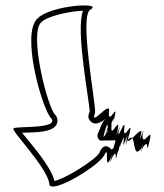

<svg xmlns="http://www.w3.org/2000/svg" viewBox="-20 -809 608 713"><path d="M374 -314C374 -315 375 -315 375 -316C381 -335 380 -329 378 -318C377 -317 375 -316 374 -314ZM32 -332C7 -338 159 -185 163 -126C165 -84 342 -188 367 -232C389 -279 364 -167 391 -220C408 -274 377 -168 395 -221C422 -276 401 -178 417 -244C418 -247 419 -249 420 -251C421 -254 422 -258 423 -263C441 -324 411 -224 432 -282C453 -336 425 -232 445 -288C461 -342 431 -234 447 -288C465 -342 435 -234 453 -287L455 -289C455 -281 462 -287 471 -296C482 -283 476 -220 505 -258C522 -311 491 -204 508 -257C539 -310 519 -216 535 -284C551 -350 508 -255 509 -308C523 -362 489 -255 503 -308C513 -340 488 -312 471 -296C468 -300 463 -299 455 -289C455 -291 456 -295 457 -300C459 -307 460 -311 461 -314V-312C447 -261 468 -336 461 -314C476 -374 437 -278 441 -330C449 -383 413 -279 422 -321C418 -308 414 -296 421 -322C437 -375 401 -272 417 -326C428 -386 389 -287 394 -340V-352C414 -405 389 -309 405 -372C421 -437 381 -338 385 -392C401 -446 368 -338 384 -392C395 -445 311 -330 333 -390C338 -418 271 -756 317 -774C363 -802 171 -790 121 -742C55 -688 137 -402 170 -370C203 -328 33 -342 32 -332ZM62 -316C97 -318 154 -315 181 -336C196 -347 197 -368 186 -382L185 -383L184 -384C156 -412 86 -688 134 -727L135 -728C158 -750 243 -768 288 -769C260 -693 313 -432 313 -394C310 -386 303 -375 314 -361C336 -333 373 -369 373 -369C361 -357 356 -346 351 -330C348 -320 332 -304 351 -287L409 -288C409 -286 407 -280 404 -269C403 -264 401 -260 401 -258L393 -254C392 -256 389 -258 389 -259C362 -282 349 -241 349 -241C332 -214 221 -144 182 -137C169 -193 94 -275 62 -316ZM375 -319C377 -325 378 -330 379 -332C372 -316 367 -300 375 -319ZM379 -332C380 -335 379 -333 379 -333ZM370 -324C381 -360 379 -345 380 -335C380 -334 379 -334 379 -333C378 -330 376 -321 374 -313C367 -303 359 -287 370 -324ZM420 -251C433 -289 411 -220 420 -251ZM422 -321C426 -335 431 -351 423 -324C423 -323 422 -322 422 -321Z"/></svg>

Font: CiSf CamouflageKit II
Style: Outline
Weight: 400
Version: Version 1